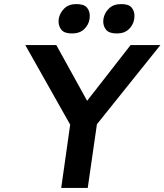

<svg xmlns="http://www.w3.org/2000/svg" viewBox="-20 -921 806 941"><path d="M280 0 324 -310 104 -700H256L407 -427L620 -700H766L455 -312L410 0ZM553 -757Q515 -757 500.5 -774.5Q486 -792 486 -816Q486 -822 487 -829Q492 -858 514 -879.5Q536 -901 574 -901Q611 -901 625 -884Q639 -867 639 -844Q639 -837 638 -829Q634 -800 612 -778.5Q590 -757 553 -757ZM333 -757Q296 -757 281.5 -774.5Q267 -792 267 -816Q267 -822 268 -829Q273 -858 295 -879.5Q317 -901 354 -901Q392 -901 406 -884Q420 -867 420 -844Q420 -837 419 -829Q415 -800 393 -778.5Q371 -757 333 -757Z"/></svg>

Font: Lexend Med
Style: Italic
Weight: 500
Italic angle: -8.13011°
Designer: Bonnie Shaver-Troup, Thomas Jockin
Foundry: Lexend
Version: Version 1.007